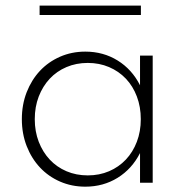

<svg xmlns="http://www.w3.org/2000/svg" viewBox="-20 -669 671 703"><path d="M60 -232.7Q60 -285.9 77.7 -331.4Q95.5 -376.8 126.4 -409.8Q157.3 -442.7 200 -461.4Q242.7 -480 292.3 -480Q358.2 -480 410.7 -447.5Q463.2 -415 492.7 -356.8V-465.5H539.1V0H492.7V-108.6Q463.2 -50.5 410.7 -18Q358.2 14.5 292.3 14.5Q242.7 14.5 200 -4.1Q157.3 -22.7 126.4 -55.7Q95.5 -88.6 77.7 -134.1Q60 -179.5 60 -232.7ZM107.3 -232.7Q107.3 -187.7 121.8 -150Q136.4 -112.3 162 -84.8Q187.7 -57.3 223.4 -42Q259.1 -26.8 301.4 -26.8Q343.6 -26.8 379.3 -42Q415 -57.3 440.9 -84.8Q466.8 -112.3 481.1 -150Q495.5 -187.7 495.5 -232.7Q495.5 -277.7 481.1 -315.7Q466.8 -353.6 440.9 -380.9Q415 -408.2 379.3 -423.4Q343.6 -438.6 301.4 -438.6Q259.1 -438.6 223.4 -423.4Q187.7 -408.2 162 -380.7Q136.4 -353.2 121.8 -315.5Q107.3 -277.7 107.3 -232.7ZM125 -614.1V-648.6H495.9V-614.1Z"/></svg>

Font: Spartan Light
Style: Regular
Weight: 300
Designer: Matt Bailey, Mirko Velimirovic
Foundry: Matt Bailey
Version: Version 1.005